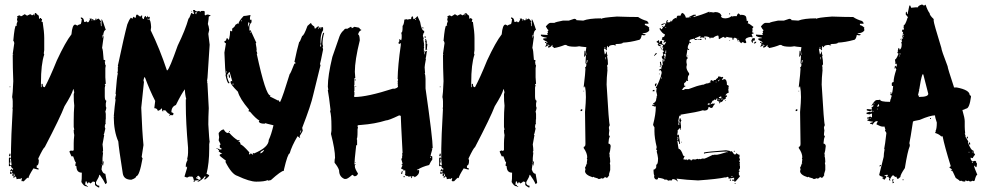

<svg xmlns="http://www.w3.org/2000/svg" viewBox="-20 -773 4269 833"><path d="M131.8 -716.3H136.7Q136.7 -712.9 148.4 -704.6Q148.4 -690.4 153.3 -690.4V-694.8H157.7Q157.7 -690.4 162.6 -690.4L160.2 -678.2H165Q171.9 -634.8 171.9 -607.4V-555.7L169.9 -541.5L171.9 -536.6Q157.7 -494.6 157.7 -413.6V-395H160.2V-409.2H165Q165 -395 171.9 -395H174.3Q195.8 -434.6 226.6 -510.7Q264.2 -591.3 290 -624Q293.5 -666.5 306.6 -666.5L316.4 -661.6Q316.4 -665 330.6 -668.9Q333 -673.8 335 -690.4Q330.6 -690.4 330.6 -694.8V-697.3H333Q344.7 -694.8 344.7 -678.2H351.6L356.4 -680.7Q357.4 -676.3 361.3 -676.3Q365.7 -676.3 370.6 -690.4Q368.2 -690.4 368.2 -692.4H377.9V-683.1H379.9V-690.4H384.8V-685.5H394V-692.4H398.9L396.5 -688H398.9L406.2 -692.4Q409.2 -692.4 418 -680.7V-678.2Q418 -676.3 415.5 -676.3Q418 -672.9 418 -659.7H420.4V-690.4Q425.3 -687 439 -643.1Q430.2 -643.1 427.2 -617.2Q427.2 -614.7 429.7 -614.7L422.9 -564.9Q426.8 -561 429.7 -513.2Q437 -513.2 437 -508.3Q437 -505.9 434.6 -505.9Q436 -489.3 439 -489.3L437 -477.5V-437.5L439 -409.2Q434.6 -409.2 434.6 -406.7Q434.6 -404.3 437 -404.3L434.6 -392.6V-354.5Q434.6 -337.4 441.4 -335.9L439 -323.7V-314.5Q439 -309.1 441.4 -305.2Q439 -291 437 -291L439 -278.8V-255.4Q439 -252.9 437 -252.9L439 -248L437 -243.7L439 -238.8Q434.6 -231 434.6 -224.6Q434.6 -219.2 437 -215.3Q431.6 -189 429.7 -189Q429.7 -187 432.1 -187L424.8 -146.5Q427.2 -129.9 427.2 -118.2L424.8 -113.8Q424.8 -111.3 427.2 -111.3L424.8 -87.4V-70.8L429.7 -73.2V-70.8L427.2 -54.7H424.8V-59.1H420.4L422.9 -54.7L420.4 -38.1Q426.3 -19 437 -19Q437 -16.6 443.8 18.6Q443.8 22 437 25.9Q429.7 8.3 413.1 -14.2H410.6Q410.6 -6.3 396.5 16.6V23.4Q400.4 32.7 410.6 32.7V40H406.2Q392.1 31.7 392.1 28.3V16.6Q383.8 14.2 382.3 14.2Q382.3 17.1 370.6 23.4Q370.6 18.6 365.7 18.6H361.3V23.4Q356.4 23.4 356.4 14.2H351.6L349.1 28.3Q356.4 28.3 356.4 32.7V35.2H354Q343.8 35.2 333 16.6Q335 9.8 335 -23.9Q311.5 -23.9 311.5 -52.2Q306.6 -52.2 306.6 -56.6L309.1 -68.8Q305.7 -68.8 297.4 -94.7H290Q290 -96.2 280.8 -115.7L288.1 -120.6L292.5 -118.2Q297.4 -120.6 299.8 -120.6V-151.4Q299.8 -166 302.2 -187Q299.8 -195.8 299.8 -208Q299.8 -210.4 302.2 -210.4L299.8 -222.2V-250.5Q299.8 -286.1 302.2 -314.5Q299.8 -330.6 299.8 -364.3L302.2 -373.5Q299.8 -377.4 299.8 -385.3H297.4Q292.5 -364.3 259.8 -312Q241.7 -264.2 174.3 -134.8Q168 -131.8 146 -85.4Q146 -82.5 148.4 -78.1Q148.4 -54.7 139.2 -54.7V-44.9Q148.4 -43.9 148.4 -38.1H141.6L125 -42.5Q103.5 -8.8 103.5 0Q101.1 0 101.1 -2.4Q97.7 -2.4 82.5 14.2L77.6 11.7Q77.6 14.2 75.2 14.2L72.8 9.3Q75.2 5.4 75.2 0H72.8Q68.4 0.5 68.4 4.4L63.5 2.4L51.8 4.4Q51.8 -7.3 44.4 -7.3Q44.4 -2.4 39.6 -2.4H37.6V-7.3Q40 -7.3 44.4 -9.8Q42 -13.7 42 -19H39.6V-9.8H37.6Q32.7 -9.8 32.7 -14.2Q37.6 -20 37.6 -21.5L25.4 -19H23.4V-26.4H25.4Q30.3 -23.9 32.7 -23.9V-33.2L25.4 -28.3L23.4 -33.2Q27.8 -33.2 27.8 -40.5L35.2 -35.6L37.6 -40.5Q27.8 -44.9 27.8 -54.7L23.4 -52.2H18.6V-85.4Q19 -89.8 23.4 -89.8H25.4V-85.4H27.8V-127.9Q27.8 -168 35.2 -302.7H32.7L35.2 -307.1V-333.5Q35.2 -343.3 32.7 -352.1Q35.2 -363.3 37.6 -420.9Q35.2 -478 35.2 -536.6H37.6Q37.6 -539.1 35.2 -539.1L42 -586.4Q40 -595.7 37.6 -595.7Q43.5 -661.6 49.3 -661.6H53.7L51.8 -666.5Q51.8 -670.4 56.2 -680.7Q53.7 -685.5 53.7 -688L56.2 -699.7Q53.7 -699.7 53.7 -702.1L63.5 -706.5Q70.3 -704.6 70.3 -702.1Q73.7 -702.1 86.9 -711.4Q96.7 -706.5 96.7 -704.6L110.8 -711.4Q117.7 -709 117.7 -706.5Q127.4 -708 127.4 -713.9H129.4V-706.5H131.8ZM422.9 -621.6V-609.9H424.8V-621.6ZM21 -397H25.4V-395H21ZM21 -106.4H25.4V-99.6Q25.4 -94.7 21 -94.7Q21 -97.2 18.6 -97.2Q21 -101.1 21 -106.4ZM23.4 -83V-80.6L25.4 -68.8L21 -66.4Q23.4 -62 23.4 -56.6H30.3L27.8 -80.6V-83ZM422.9 -68.8V-64H424.8V-68.8ZM356.4 35.2H361.3V37.6H356.4Z M817.4 -729.5H825.2Q825.2 -725.1 836.9 -723.6Q840.8 -725.6 842.8 -725.6L850.6 -721.7Q851.1 -725.6 854.5 -725.6H864.3Q868.2 -725.1 868.2 -721.7V-708Q870.1 -708 870.1 -706.1Q876.5 -710 881.8 -710Q893.6 -708 893.6 -704.1Q885.7 -702.6 885.7 -700.2Q885.7 -691.4 881.8 -668.9Q885.7 -660.6 887.7 -643.6L883.8 -626Q888.2 -585.9 889.6 -579.1L879.9 -430.7H877.9L879.9 -426.8L877.9 -422.9Q879.9 -418.9 879.9 -417H877.9L879.9 -413.1Q885.7 -313.5 885.7 -303.7Q883.8 -264.6 883.8 -233.4Q887.7 -164.6 889.6 -159.2L887.7 -147.5V-127.9Q887.7 -65.4 876 -18.6Q878.9 -18.6 887.7 -12.7Q887.7 -6.8 868.2 6.8L866.2 2.9L874 -6.8H866.2Q866.2 -0.5 842.8 14.6H836.9Q836.9 10.7 842.8 10.7V8.8H838.9Q828.1 10.7 823.2 10.7L825.2 14.6L821.3 16.6H819.3L821.3 12.7V10.7Q817.9 -6.8 813.5 -6.8H799.8Q794.9 -2.9 792 -2.9Q788.6 -2.9 780.3 -6.8L792 -45.9Q790 -45.9 790 -47.9Q792 -47.9 792 -49.8H790L786.1 -47.9V-53.7Q786.1 -64.9 793.9 -79.1L792 -83Q795.9 -97.7 795.9 -110.4V-131.8Q786.1 -242.7 786.1 -319.3V-340.8Q786.1 -342.8 788.1 -342.8Q782.2 -365.2 782.2 -385.7Q769 -369.6 743.2 -317.4Q723.6 -310.1 723.6 -286.1Q727.1 -286.1 733.4 -280.3Q731.4 -272.5 725.6 -272.5L721.7 -274.4L713.9 -270.5V-272.5L717.8 -278.3Q709.5 -278.3 698.2 -293.9Q691.9 -293.9 688.5 -295.9V-290H686.5Q682.6 -290 682.6 -301.8H678.7Q678.7 -296.9 665 -292Q661.6 -303.7 649.4 -303.7L653.3 -335Q629.9 -380.4 608.4 -438.5Q605 -438.5 602.5 -424.8L604.5 -417Q604.5 -414.6 592.8 -305.7Q596.7 -201.2 602.5 -143.6L594.7 -92.8Q596.7 -86.9 598.6 -86.9Q585 -8.8 571.3 -8.8Q571.3 -0.5 549.8 6.8Q517.1 6.8 512.7 -20.5Q495.1 -131.8 493.2 -159.2Q473.6 -204.1 473.6 -266.6H475.6Q475.6 -268.6 473.6 -268.6Q477.5 -314.9 481.4 -340.8Q481.4 -342.8 479.5 -342.8Q481.4 -357.4 483.4 -362.3L481.4 -366.2Q487.3 -442.4 491.2 -454.1Q491.2 -456.1 489.3 -456.1L491.2 -465.8V-481.4Q491.2 -483.4 493.2 -483.4L491.2 -487.3Q518.6 -616.7 532.2 -667Q539.6 -687 547.9 -696.3L553.7 -692.4H555.7Q556.6 -700.2 561.5 -700.2Q562 -696.3 565.4 -696.3H569.3Q569.3 -710 575.2 -710L588.9 -700.2Q588.9 -703.1 594.7 -706.1H596.7V-696.3Q596.7 -693.4 602.5 -690.4H604.5Q604.5 -701.2 612.3 -704.1Q614.3 -700.2 614.3 -698.2H616.2Q620.1 -698.2 620.1 -704.1H622.1Q622.1 -698.2 624 -698.2Q627.9 -700.2 629.9 -700.2V-698.2Q629.9 -696.8 627.9 -686.5Q633.8 -686.5 635.7 -655.3L633.8 -641.6Q672.9 -561.5 704.1 -467.8H706.1Q715.3 -474.1 751 -575.2Q784.2 -643.1 797.9 -692.4Q801.3 -692.4 809.6 -715.8L813.5 -717.8Q813.5 -711.9 821.3 -711.9V-713.9Q817.4 -728.5 817.4 -729.5ZM809.6 -725.6H813.5V-723.6H809.6ZM827.1 -717.8Q829.1 -713.9 829.1 -711.9H833L831.1 -715.8L835 -721.7H833Q827.1 -719.7 827.1 -717.8ZM620.1 -692.4V-688.5H626V-690.4Q624 -690.4 620.1 -692.4ZM835 -8.8 836.9 -4.9V-2.9H835L831.1 -4.9V1Q836.4 1 842.8 6.8H846.7Q850.6 6.8 850.6 1Q849.6 -4.4 840.8 -10.7Q836.9 -8.8 835 -8.8Z M1066.9 -708 1064.5 -696.8V-687.5H1071.3V-676.3Q1062 -667 1062 -653.8V-640.1L1066.9 -642.1L1091.8 -587.9Q1091.8 -585.4 1089.4 -585.4Q1093.8 -562.5 1093.8 -553.7H1091.8Q1096.2 -544.4 1096.2 -540H1093.8Q1132.8 -358.9 1152.8 -358.9V-356.4Q1150.9 -356.4 1150.9 -354.5L1187 -336.4Q1187 -338.4 1189 -338.4Q1191.4 -334 1191.4 -331.5H1195.8Q1207.5 -355.5 1236.8 -451.7Q1239.7 -451.7 1257.3 -497.1H1261.7V-499.5Q1261.7 -503.9 1257.3 -503.9Q1268.6 -559.1 1277.8 -590.3Q1281.2 -590.3 1291 -617.2Q1298.3 -617.2 1314 -660.6Q1328.6 -673.8 1329.6 -673.8Q1329.6 -666.5 1343.3 -658.2Q1343.3 -657.2 1345.7 -648.9H1347.7Q1357.9 -658.2 1359.4 -658.2H1363.8V-655.8L1359.4 -648.9V-647H1361.3Q1361.3 -651.9 1370.6 -655.8V-648.9H1373Q1373 -655.8 1377.4 -655.8Q1381.8 -655.3 1381.8 -651.4V-642.1Q1370.6 -625.5 1370.6 -594.7V-583.5H1373Q1377.9 -630.9 1384.3 -630.9H1386.2V-628.9Q1379.4 -607.4 1379.4 -581.1Q1379.4 -580.1 1381.8 -571.8Q1381.8 -569.8 1379.4 -569.8L1381.8 -558.6Q1370.1 -499 1368.2 -495.1L1370.6 -490.2L1338.9 -361.3Q1329.6 -317.9 1291 -218.3L1293.5 -207Q1293.5 -203.6 1279.8 -182.1Q1282.2 -177.7 1282.2 -175.3H1279.8L1271 -182.1Q1245.1 -138.2 1236.8 -107.4Q1228.5 -107.4 1211.9 -37.1V-32.2Q1200.2 -32.2 1155.3 8.3L1144 10.7Q1141.6 10.7 1141.6 8.3Q1127.9 15.1 1091.8 15.1Q1063 15.1 1010.3 -9.8Q985.4 -16.6 958 -70.8L960.4 -75.7Q933.1 -96.2 933.1 -98.1V-100.6Q933.1 -105 944.3 -105L928.7 -116.2L930.7 -121.1Q927.7 -121.1 923.8 -127.4H928.7Q933.1 -127 933.1 -123Q937 -125.5 941.9 -125.5Q941.9 -130.9 933.1 -132.3Q933.1 -134.3 935.1 -134.3L933.1 -139.2V-141.1Q933.6 -146 937.5 -146L928.7 -164.1Q930.7 -175.8 930.7 -177.7Q928.7 -189.9 928.7 -195.8Q939.9 -211.4 951.2 -211.4Q956.5 -199.2 966.8 -195.8Q971.2 -197.8 973.6 -197.8Q994.1 -174.3 1012.2 -164.1Q1016.6 -166 1019 -166V-161.6H1014.6V-159.2Q1022.5 -159.2 1023.9 -146Q1031.7 -146 1062 -111.8Q1060.1 -107.4 1060.1 -105L1064.5 -102.5Q1065.4 -107.4 1068.8 -107.4L1075.7 -102.5H1078.1V-105L1075.7 -109.4H1078.1L1082.5 -107.4Q1146 -133.8 1146 -166Q1156.7 -188 1166.5 -229.5Q1132.3 -237.3 1132.3 -238.8L1127.9 -236.3Q1103 -236.3 1103 -248Q1105.5 -248 1105.5 -250Q1090.3 -257.8 1064.5 -288.6Q1062 -288.6 1057.6 -291L1060.1 -295.4V-297.9Q1020 -345.2 1012.2 -375Q980.5 -406.7 980.5 -415.5V-419.9L985.4 -422.4Q985.4 -419.9 987.3 -419.9V-422.4L976.1 -460.9Q973.6 -460.9 964.8 -447.3Q966.8 -442.9 966.8 -440.4H964.8Q969.2 -422.4 976.1 -413.1L971.7 -411.1Q964.4 -415.5 958 -449.7H960.4Q956.5 -459.5 953.6 -544.9Q953.6 -548.8 960.4 -585.4Q953.6 -585.4 953.6 -594.7Q962.4 -594.7 962.4 -606H969.2V-601.6H973.6Q978.5 -622.1 978.5 -640.1L982.9 -637.7H987.3V-648.9Q1001 -658.7 1001 -665L1012.2 -671.9Q1012.2 -669.4 1014.6 -669.4Q1014.6 -679.7 1037.1 -703.6Q1044.9 -703.6 1066.9 -708ZM1025.9 -685.5V-680.7H1028.3V-685.5ZM1057.6 -676.3 1055.7 -665V-658.2H1057.6Q1057.6 -663.6 1062 -669.4V-671.9Q1062 -676.3 1057.6 -676.3ZM1064.5 -635.3V-630.9H1066.9V-635.3ZM1370.6 -581.1Q1370.6 -576.2 1368.2 -571.8H1373V-581.1ZM962.4 -463.4V-458.5H964.8V-463.4ZM971.7 -449.7H976.1L978.5 -436H973.6Q971.7 -447.8 971.7 -449.7ZM989.7 -411.1V-404.3H992.2V-411.1ZM1284.2 -207Q1284.2 -204.6 1282.2 -200.2V-197.8H1284.2Q1284.2 -200.2 1286.6 -204.6V-207ZM973.6 -204.6H976.1V-200.2H973.6ZM919.4 -129.9H923.8V-127.4H919.4ZM1109.9 -111.8V-107.4Q1120.1 -110.8 1125.5 -121.1V-123Q1109.9 -115.2 1109.9 -111.8Z M1781.2 -689.9V-686Q1785.2 -686 1785.2 -689.9ZM1812.5 -654.8H1816.4V-648.9Q1812.5 -648.9 1812.5 -652.8ZM1822.3 -615.7H1826.2V-607.9Q1822.3 -607.9 1822.3 -611.8ZM1824.2 -604H1826.2Q1829.6 -604 1832 -590.3Q1830.1 -586.4 1830.1 -584.5Q1834 -584 1834 -580.6L1832 -561Q1834 -561 1834 -559.1L1826.2 -555.2V-586.4Q1826.2 -590.8 1824.2 -594.2L1826.2 -598.1Q1824.2 -602.1 1824.2 -604ZM1519.5 -428.2H1523.4V-424.3H1519.5ZM1521.5 -398.9H1525.4V-397H1521.5ZM1845.7 -88.4H1849.6V-92.3Q1845.7 -91.8 1845.7 -88.4ZM1519.5 -68.8H1523.4V-66.9H1519.5ZM1789.1 -39.6V-33.7H1791V-39.6ZM1726.6 -31.7V-29.8L1724.6 -18.1H1720.7V-20Q1722.2 -31.7 1726.6 -31.7ZM1730.5 -8.3H1736.3V-4.4H1730.5ZM1542 -650.4Q1541.5 -649.9 1541 -648.9Q1541 -645 1546.9 -645V-641.1Q1539.1 -641.1 1533.2 -623.5Q1540 -623.5 1541 -598.1Q1519.5 -511.7 1519.5 -461.4L1521.5 -434.1H1517.6V-404.8Q1517.6 -402.8 1515.6 -402.8L1517.6 -398.9V-379.4Q1517.6 -377.4 1515.6 -377.4L1517.6 -373.5V-359.9Q1517.6 -357.9 1515.6 -357.9Q1517.6 -354 1517.6 -352.1Q1573.2 -352.1 1687.5 -389.2V-387.2Q1707 -391.1 1707 -398.9Q1705.1 -402.8 1705.1 -404.8H1707L1705.1 -408.7V-410.6Q1705.1 -412.6 1707 -412.6L1705.1 -416.5Q1705.1 -422.9 1707 -426.3Q1707 -430.2 1705.1 -430.2Q1706.1 -489.3 1718.8 -576.7V-586.4H1716.8Q1716.8 -582.5 1714.8 -582.5Q1710.9 -584.5 1709 -584.5V-588.4Q1712.9 -593.3 1712.9 -596.2Q1710.9 -600.1 1710.9 -602.1H1714.8L1720.7 -598.1L1722.7 -607.9V-621.6L1720.7 -631.3Q1726.6 -631.3 1726.6 -652.8V-660.6Q1732.4 -665.5 1734.4 -688Q1738.8 -688 1742.2 -689.9Q1746.1 -688 1748 -688L1755.9 -689.9H1763.7Q1763.7 -701.7 1769.5 -701.7H1771.5L1773.4 -689.9Q1780.8 -689.9 1791 -703.6L1802.7 -678.2Q1809.1 -639.2 1820.3 -639.2V-631.3Q1816.9 -631.3 1814.5 -617.7L1818.4 -606Q1818.4 -604 1816.4 -604L1820.3 -578.6H1818.4L1820.3 -574.7Q1820.3 -572.8 1818.4 -572.8L1820.3 -568.8L1818.4 -559.1L1820.3 -555.2Q1820.3 -553.2 1818.4 -553.2Q1820.3 -545.9 1820.3 -537.6H1822.3V-547.4Q1820.3 -551.3 1820.3 -553.2L1826.2 -549.3H1828.1V-553.2L1832 -551.3Q1828.1 -520 1826.2 -520Q1826.2 -518.1 1828.1 -518.1Q1822.3 -487.8 1822.3 -481Q1824.2 -456.5 1824.2 -455.6H1822.3Q1826.2 -446.8 1826.2 -430.2V-389.2Q1857.4 -171.9 1857.4 -129.4H1853.5V-127.4Q1853.5 -125.5 1855.5 -125.5Q1847.7 -99.6 1847.7 -94.2L1851.6 -96.2Q1855.5 -95.7 1855.5 -92.3V-80.6Q1849.6 -74.2 1841.8 -57.1Q1810.5 -49.3 1793 -37.6V-35.6Q1798.8 -35.6 1798.8 -31.7Q1798.8 -13.7 1779.3 -4.4H1777.3V-8.3H1767.6V-0.5H1763.7V-2.4L1765.6 -6.3Q1763.7 -6.3 1759.8 -8.3Q1756.3 -6.3 1752 -6.3L1750 -10.3L1746.1 -8.3L1736.3 -14.2L1738.3 -18.1V-33.7H1728.5L1730.5 -37.6Q1720.7 -39.6 1720.7 -41.5Q1720.7 -46.4 1726.6 -55.2Q1722.7 -55.2 1722.7 -59.1V-61H1726.6Q1726.6 -64 1720.7 -84.5Q1724.6 -84.5 1724.6 -88.4V-98.1H1726.6L1724.6 -102.1Q1724.6 -104 1726.6 -104Q1726.6 -106 1724.6 -106Q1724.6 -109.9 1726.6 -109.9Q1718.8 -256.3 1718.8 -270L1714.8 -272H1710.9Q1666 -250.5 1654.3 -250.5Q1606.4 -235.4 1546.9 -231Q1531.2 -231 1531.2 -227.1Q1531.2 -221.2 1533.2 -221.2L1531.2 -211.4V-203.6Q1531.2 -170.4 1527.3 -170.4L1529.3 -166.5V-143.1H1525.4Q1517.6 -73.7 1517.6 -59.1L1521.5 -61H1523.4L1519.5 -55.2V-51.3Q1519.5 -41.5 1533.2 -20Q1529.3 -8.3 1517.6 -8.3L1509.8 -14.2H1507.8Q1488.3 3.4 1480.5 3.4H1474.6Q1451.2 -6.3 1451.2 -33.7Q1447.3 -47.9 1431.6 -66.9V-72.8Q1431.6 -81.1 1433.6 -88.4Q1433.6 -124 1416 -191.9L1418 -205.6V-225.1Q1418 -272.5 1412.1 -291.5L1414.1 -295.4Q1407.2 -356 1402.3 -381.3Q1402.3 -383.3 1404.3 -383.3L1402.3 -397Q1402.3 -444.8 1421.9 -525.9L1453.1 -615.7Q1459.5 -632.3 1472.7 -643.1Q1474.6 -648.9 1484.4 -648.9V-647L1502 -656.7Q1505.9 -656.7 1505.9 -650.9H1507.8L1517.6 -656.7L1538.1 -652.8V-650.4Z M1998.5 -716.3H2003.4Q2003.4 -712.9 2015.1 -704.6Q2015.1 -690.4 2020 -690.4V-694.8H2024.4Q2024.4 -690.4 2029.3 -690.4L2026.9 -678.2H2031.7Q2038.6 -634.8 2038.6 -607.4V-555.7L2036.6 -541.5L2038.6 -536.6Q2024.4 -494.6 2024.4 -413.6V-395H2026.9V-409.2H2031.7Q2031.7 -395 2038.6 -395H2041Q2062.5 -434.6 2093.3 -510.7Q2130.9 -591.3 2156.7 -624Q2160.2 -666.5 2173.3 -666.5L2183.1 -661.6Q2183.1 -665 2197.3 -668.9Q2199.7 -673.8 2201.7 -690.4Q2197.3 -690.4 2197.3 -694.8V-697.3H2199.7Q2211.4 -694.8 2211.4 -678.2H2218.3L2223.1 -680.7Q2224.1 -676.3 2228 -676.3Q2232.4 -676.3 2237.3 -690.4Q2234.9 -690.4 2234.9 -692.4H2244.6V-683.1H2246.6V-690.4H2251.5V-685.5H2260.7V-692.4H2265.6L2263.2 -688H2265.6L2272.9 -692.4Q2275.9 -692.4 2284.7 -680.7V-678.2Q2284.7 -676.3 2282.2 -676.3Q2284.7 -672.9 2284.7 -659.7H2287.1V-690.4Q2292 -687 2305.7 -643.1Q2296.9 -643.1 2293.9 -617.2Q2293.9 -614.7 2296.4 -614.7L2289.6 -564.9Q2293.5 -561 2296.4 -513.2Q2303.7 -513.2 2303.7 -508.3Q2303.7 -505.9 2301.3 -505.9Q2302.7 -489.3 2305.7 -489.3L2303.7 -477.5V-437.5L2305.7 -409.2Q2301.3 -409.2 2301.3 -406.7Q2301.3 -404.3 2303.7 -404.3L2301.3 -392.6V-354.5Q2301.3 -337.4 2308.1 -335.9L2305.7 -323.7V-314.5Q2305.7 -309.1 2308.1 -305.2Q2305.7 -291 2303.7 -291L2305.7 -278.8V-255.4Q2305.7 -252.9 2303.7 -252.9L2305.7 -248L2303.7 -243.7L2305.7 -238.8Q2301.3 -231 2301.3 -224.6Q2301.3 -219.2 2303.7 -215.3Q2298.3 -189 2296.4 -189Q2296.4 -187 2298.8 -187L2291.5 -146.5Q2293.9 -129.9 2293.9 -118.2L2291.5 -113.8Q2291.5 -111.3 2293.9 -111.3L2291.5 -87.4V-70.8L2296.4 -73.2V-70.8L2293.9 -54.7H2291.5V-59.1H2287.1L2289.6 -54.7L2287.1 -38.1Q2293 -19 2303.7 -19Q2303.7 -16.6 2310.5 18.6Q2310.5 22 2303.7 25.9Q2296.4 8.3 2279.8 -14.2H2277.3Q2277.3 -6.3 2263.2 16.6V23.4Q2267.1 32.7 2277.3 32.7V40H2272.9Q2258.8 31.7 2258.8 28.3V16.6Q2250.5 14.2 2249 14.2Q2249 17.1 2237.3 23.4Q2237.3 18.6 2232.4 18.6H2228V23.4Q2223.1 23.4 2223.1 14.2H2218.3L2215.8 28.3Q2223.1 28.3 2223.1 32.7V35.2H2220.7Q2210.4 35.2 2199.7 16.6Q2201.7 9.8 2201.7 -23.9Q2178.2 -23.9 2178.2 -52.2Q2173.3 -52.2 2173.3 -56.6L2175.8 -68.8Q2172.4 -68.8 2164.1 -94.7H2156.7Q2156.7 -96.2 2147.5 -115.7L2154.8 -120.6L2159.2 -118.2Q2164.1 -120.6 2166.5 -120.6V-151.4Q2166.5 -166 2168.9 -187Q2166.5 -195.8 2166.5 -208Q2166.5 -210.4 2168.9 -210.4L2166.5 -222.2V-250.5Q2166.5 -286.1 2168.9 -314.5Q2166.5 -330.6 2166.5 -364.3L2168.9 -373.5Q2166.5 -377.4 2166.5 -385.3H2164.1Q2159.2 -364.3 2126.5 -312Q2108.4 -264.2 2041 -134.8Q2034.7 -131.8 2012.7 -85.4Q2012.7 -82.5 2015.1 -78.1Q2015.1 -54.7 2005.9 -54.7V-44.9Q2015.1 -43.9 2015.1 -38.1H2008.3L1991.7 -42.5Q1970.2 -8.8 1970.2 0Q1967.8 0 1967.8 -2.4Q1964.4 -2.4 1949.2 14.2L1944.3 11.7Q1944.3 14.2 1941.9 14.2L1939.5 9.3Q1941.9 5.4 1941.9 0H1939.5Q1935.1 0.5 1935.1 4.4L1930.2 2.4L1918.5 4.4Q1918.5 -7.3 1911.1 -7.3Q1911.1 -2.4 1906.2 -2.4H1904.3V-7.3Q1906.7 -7.3 1911.1 -9.8Q1908.7 -13.7 1908.7 -19H1906.2V-9.8H1904.3Q1899.4 -9.8 1899.4 -14.2Q1904.3 -20 1904.3 -21.5L1892.1 -19H1890.1V-26.4H1892.1Q1897 -23.9 1899.4 -23.9V-33.2L1892.1 -28.3L1890.1 -33.2Q1894.5 -33.2 1894.5 -40.5L1901.9 -35.6L1904.3 -40.5Q1894.5 -44.9 1894.5 -54.7L1890.1 -52.2H1885.3V-85.4Q1885.7 -89.8 1890.1 -89.8H1892.1V-85.4H1894.5V-127.9Q1894.5 -168 1901.9 -302.7H1899.4L1901.9 -307.1V-333.5Q1901.9 -343.3 1899.4 -352.1Q1901.9 -363.3 1904.3 -420.9Q1901.9 -478 1901.9 -536.6H1904.3Q1904.3 -539.1 1901.9 -539.1L1908.7 -586.4Q1906.7 -595.7 1904.3 -595.7Q1910.2 -661.6 1916 -661.6H1920.4L1918.5 -666.5Q1918.5 -670.4 1922.9 -680.7Q1920.4 -685.5 1920.4 -688L1922.9 -699.7Q1920.4 -699.7 1920.4 -702.1L1930.2 -706.5Q1937 -704.6 1937 -702.1Q1940.4 -702.1 1953.6 -711.4Q1963.4 -706.5 1963.4 -704.6L1977.5 -711.4Q1984.4 -709 1984.4 -706.5Q1994.1 -708 1994.1 -713.9H1996.1V-706.5H1998.5ZM2289.6 -621.6V-609.9H2291.5V-621.6ZM1887.7 -397H1892.1V-395H1887.7ZM1887.7 -106.4H1892.1V-99.6Q1892.1 -94.7 1887.7 -94.7Q1887.7 -97.2 1885.3 -97.2Q1887.7 -101.1 1887.7 -106.4ZM1890.1 -83V-80.6L1892.1 -68.8L1887.7 -66.4Q1890.1 -62 1890.1 -56.6H1897L1894.5 -80.6V-83ZM2289.6 -68.8V-64H2291.5V-68.8ZM2223.1 35.2H2228V37.6H2223.1Z M2357.9 -576.2 2359.9 -580.1Q2354 -580.1 2354 -576.2ZM2523.9 -498Q2527.8 -498 2529.8 -511.7H2525.9ZM2607.9 -515.6V-525.4H2606V-515.6ZM2606 -564.5V-568.4Q2602.1 -567.9 2602.1 -564.5ZM2357.9 -576.2V-574.2L2344.2 -570.3L2350.1 -578.1V-585.9Q2344.2 -585.9 2344.2 -589.8L2348.1 -591.8Q2348.6 -587.9 2352.1 -587.9H2356Q2356 -591.8 2338.4 -599.6L2336.4 -603.5V-605.5Q2344.2 -607.4 2352.1 -607.4V-609.4Q2326.7 -613.8 2326.7 -619.1V-623Q2332.5 -623 2356 -621.1Q2356 -625 2354 -628.9L2357.9 -630.9L2356 -634.8V-636.7L2359.9 -642.6Q2355.5 -643.6 2348.1 -658.2Q2360.8 -673.8 2367.7 -673.8H2385.3Q2390.6 -677.7 2422.4 -683.6H2447.8L2471.2 -691.4Q2481 -690.4 2481 -685.5Q2500.5 -683.6 2510.3 -683.6Q2536.6 -693.4 2586.4 -693.4L2590.3 -691.4Q2590.3 -696.3 2656.7 -701.2Q2712.9 -699.2 2748.5 -699.2Q2763.7 -688.5 2787.6 -681.6L2793.5 -673.8V-669.9H2777.8V-664.1Q2787.1 -663.1 2797.4 -652.3L2795.4 -648.4Q2797.4 -644.5 2797.4 -642.6Q2791 -628.9 2768.1 -628.9V-627Q2781.7 -625 2781.7 -621.1Q2777.3 -621.1 2773.9 -619.1Q2770.5 -621.1 2764.2 -621.1Q2760.3 -599.6 2750.5 -599.6Q2715.3 -589.8 2682.1 -587.9Q2682.1 -582 2648.9 -582V-580.1H2652.8V-576.2H2647Q2645 -576.2 2645 -578.1Q2621.6 -578.1 2621.6 -568.4H2617.7V-574.2Q2613.8 -574.2 2611.8 -558.6Q2613.8 -558.6 2613.8 -556.6L2609.9 -554.7Q2606.9 -562.5 2604 -562.5Q2600.1 -562 2600.1 -558.6Q2604 -540.5 2604 -537.1Q2607.4 -537.1 2609.9 -546.9Q2607.9 -546.9 2607.9 -548.8H2611.8Q2613.8 -535.6 2615.7 -531.2Q2615.7 -529.3 2613.8 -529.3Q2617.7 -513.7 2617.7 -494.1L2613.8 -488.3L2615.7 -476.6Q2615.7 -474.6 2613.8 -474.6L2615.7 -470.7Q2611.8 -434.6 2611.8 -406.2Q2621.6 -235.4 2625.5 -230.5Q2621.6 -222.7 2621.6 -218.8L2623.5 -207Q2621.6 -193.8 2621.6 -185.5Q2625.5 -185.5 2625.5 -179.7Q2621.1 -174.3 2619.6 -150.4Q2629.4 -148.4 2629.4 -138.7Q2627.4 -116.7 2623.5 -105.5Q2625.5 -102.1 2625.5 -97.7H2623.5Q2627.4 -88.9 2627.4 -72.3Q2627.4 -66.4 2625.5 -66.4L2627.4 -56.6V-35.2Q2627.4 -33.2 2621.6 -15.6Q2623.5 -15.6 2623.5 -13.7Q2616.2 -2 2613.8 -2H2609.9L2604 -5.9Q2603.5 -0.5 2594.2 2L2590.3 0Q2582.5 3.9 2576.7 3.9Q2576.7 1 2557.1 -3.9Q2557.1 -5.9 2555.2 -5.9L2551.3 -3.9Q2518.1 -14.2 2518.1 -31.2Q2520 -35.2 2520 -37.1L2518.1 -46.9Q2520.5 -46.9 2525.9 -64.5H2527.8Q2527.8 -66.4 2525.9 -66.4Q2527.8 -77.1 2527.8 -82L2525.9 -85.9L2527.8 -89.8Q2527.8 -108.9 2512.2 -130.9Q2512.2 -136.7 2514.2 -136.7Q2520 -136.7 2520 -150.4Q2518.1 -251 2518.1 -287.1Q2522 -332.5 2522 -351.6Q2522 -378.9 2518.1 -398.4H2516.1V-394.5H2512.2Q2520 -459.5 2520 -474.6Q2518.1 -478.5 2518.1 -480.5Q2523.9 -482.4 2523.9 -493.2Q2523.9 -498 2520 -498Q2522 -521.5 2522 -529.3Q2522 -533.2 2518.1 -533.2V-527.3H2514.2L2516.1 -552.7H2520Q2520 -548.8 2522 -535.2H2523.9V-537.1Q2522 -547.9 2522 -554.7L2523.9 -568.4Q2497.6 -570.8 2492.7 -572.3Q2481.9 -570.3 2475.1 -570.3Q2444.3 -570.3 2436 -578.1H2430.2Q2406.7 -568.4 2383.3 -564.5Q2383.3 -567.4 2375.5 -572.3Q2377.4 -576.2 2377.4 -578.1H2375.5Q2368.7 -566.4 2357.9 -566.4V-572.3Q2363.8 -572.3 2363.8 -578.1L2359.9 -576.2ZM2502.4 -291H2498.5Q2498.5 -298.8 2502.4 -298.8H2506.3V-294.9Q2506.3 -291 2502.4 -291ZM2514.2 -377H2510.3V-378.9H2514.2Z M3057.6 -722.7V-718.8Q3059.6 -718.8 3063.5 -720.7Q3073.7 -718.8 3075.2 -718.8L3083 -720.7Q3104 -720.7 3110.4 -705.1Q3110.4 -703.1 3108.4 -703.1Q3108.4 -693.4 3127.9 -693.4Q3145.5 -694.8 3153.3 -703.1Q3155.3 -703.1 3155.3 -701.2L3165 -703.1H3176.8Q3176.8 -708.5 3182.6 -714.8Q3190.4 -712.9 3190.4 -707Q3192.4 -707 3192.4 -709Q3217.8 -709 3217.8 -695.3Q3219.7 -687.5 3219.7 -681.6H3221.7L3225.6 -683.6V-675.8L3223.6 -671.9Q3230 -671.9 3249 -656.2Q3245.1 -648.4 3243.2 -648.4L3245.1 -644.5V-642.6L3243.2 -632.8Q3247.1 -630.9 3249 -630.9V-627Q3241.2 -627 3241.2 -623Q3245.1 -615.2 3245.1 -611.3H3241.2Q3239.3 -611.3 3239.3 -613.3Q3213.9 -609.9 3213.9 -599.6Q3217.8 -593.3 3217.8 -587.9L3213.9 -585.9H3210Q3205.1 -589.8 3204.1 -589.8H3198.2V-585.9H3196.3Q3186.5 -590.8 3186.5 -599.6H3182.6L3178.7 -597.7Q3178.7 -609.4 3165 -609.4V-605.5L3161.1 -607.4H3159.2V-605.5H3163.1V-601.6H3157.2V-609.4H3155.3Q3145.5 -609.4 3131.8 -613.3Q3131.8 -609.4 3127.9 -609.4H3124L3118.2 -613.3L3100.6 -603.5H3098.6Q3098.6 -612.3 3096.7 -615.2Q3098.6 -615.2 3098.6 -617.2Q3094.7 -617.2 3094.7 -619.1Q3080.6 -615.7 3075.2 -609.4H3061.5V-605.5H3059.6Q3059.6 -615.2 3036.1 -615.2L3034.2 -611.3Q3036.1 -611.3 3036.1 -609.4H3034.2L3022.5 -611.3V-607.4H3018.6V-617.2Q2997.1 -607.4 2995.1 -607.4V-603.5H3002.9V-599.6H2997.1Q2994.1 -599.6 2991.2 -605.5Q2971.7 -601.6 2971.7 -597.7V-589.8H2977.5V-585.9H2975.6L2971.7 -587.9Q2963.9 -574.2 2963.9 -568.4V-564.5Q2963.9 -560.5 2969.7 -560.5V-556.6H2965.8L2961.9 -558.6Q2961.9 -551.3 2958 -531.2Q2959 -523.4 2963.9 -523.4V-519.5Q2958 -519.5 2958 -503.9L2960 -492.2L2958 -482.4Q2958 -470.2 2969.7 -455.1V-447.3Q2963.9 -447.3 2963.9 -427.7Q2965.8 -423.8 2965.8 -421.9H2961.9L2958 -423.8Q2958 -418 2948.2 -412.1V-400.4L2952.1 -402.3L2954.1 -398.4Q2944.8 -395 2940.4 -384.8H2938.5V-382.8H2946.3L2952.1 -386.7H2967.8Q3007.8 -402.3 3024.4 -404.3Q3024.4 -406.2 3026.4 -406.2Q3028.3 -406.2 3028.3 -404.3Q3046.4 -412.1 3049.8 -412.1Q3049.8 -410.2 3051.8 -410.2Q3051.8 -413.1 3063.5 -416Q3061.5 -419.9 3061.5 -421.9L3067.4 -425.8L3075.2 -419.9Q3075.2 -425.8 3079.1 -425.8H3085Q3085 -429.7 3094.7 -435.5Q3094.7 -441.4 3098.6 -441.4Q3108.4 -440.9 3108.4 -437.5L3112.3 -439.5H3114.3L3118.2 -437.5L3112.3 -427.7V-425.8L3122.1 -429.7Q3133.8 -429.7 3133.8 -406.2V-404.3Q3141.6 -403.3 3141.6 -398.4V-396.5Q3141.6 -394.5 3139.6 -394.5Q3139.6 -392.6 3141.6 -392.6L3139.6 -384.8L3141.6 -371.1Q3127.9 -366.2 3127.9 -357.4L3131.8 -359.4H3133.8V-355.5Q3133.8 -351.6 3127.9 -351.6L3129.9 -347.7Q3129.9 -345.2 3120.1 -339.8Q3120.1 -341.8 3118.2 -341.8Q3118.2 -331.5 3102.5 -328.1V-324.2H3100.6Q3100.6 -335.9 3090.8 -335.9L3092.8 -345.7H3090.8Q3086.9 -345.7 3086.9 -339.8H3083L3079.1 -341.8Q3079.1 -337.4 3071.3 -335.9Q3071.3 -333 3061.5 -320.3H3063.5Q3069.8 -324.2 3075.2 -324.2V-322.3L3079.1 -324.2H3081.1V-320.3Q3077.6 -320.3 3071.3 -306.6L3067.4 -304.7H3063.5Q3058.6 -308.6 3057.6 -308.6H3053.7Q3053.7 -293 3034.2 -293L3030.3 -294.9Q3007.8 -287.1 2932.6 -275.4V-269.5L2928.7 -271.5Q2925.8 -269 2922.9 -248L2924.8 -244.1L2922.9 -234.4V-230.5H2924.8Q2924.8 -235.4 2928.7 -244.1Q2926.8 -251 2926.8 -252Q2928.7 -255.4 2928.7 -259.8H2932.6Q2933.1 -252 2936.5 -252L2932.6 -242.2Q2934.6 -231.4 2934.6 -224.6V-218.8Q2934.6 -216.8 2932.6 -216.8L2934.6 -212.9V-210.9H2930.7V-216.8Q2926.8 -216.8 2918.9 -205.1Q2918.9 -203.1 2920.9 -203.1L2918.9 -193.4V-185.5Q2919.9 -185.5 2924.8 -189.5Q2924.8 -188 2930.7 -148.4H2926.8Q2926.8 -160.2 2918.9 -162.1V-160.2Q2923.3 -127 2924.8 -127Q2934.6 -127 2944.3 -97.7Q2946.3 -97.7 2950.2 -95.7L2944.3 -82Q2954.6 -80.1 2956.1 -80.1Q2960 -82 2961.9 -82L2960 -78.1H2961.9L2967.8 -82Q2977.5 -82 2977.5 -76.2H2979.5Q2979.5 -82 2993.2 -82V-80.1L3006.8 -84L3010.7 -82Q3014.6 -84 3016.6 -84V-82Q3028.8 -85.9 3032.2 -85.9V-84Q3038.6 -84 3073.2 -101.6V-99.6L3077.1 -101.6H3090.8Q3095.7 -101.6 3133.8 -113.3Q3133.8 -111.3 3135.7 -111.3V-115.2H3120.1Q3034.2 -110.4 3034.2 -105.5V-111.3Q3047.9 -115.2 3129.9 -121.1Q3149.4 -119.1 3149.4 -115.2L3153.3 -117.2Q3156.2 -117.2 3165 -103.5H3170.9Q3174.8 -103.5 3174.8 -109.4Q3181.6 -101.6 3188.5 -101.6V-91.8Q3188.5 -89.8 3186.5 -89.8Q3190.4 -83.5 3190.4 -80.1L3186.5 -72.3Q3190.4 -72.3 3190.4 -66.4L3188.5 -62.5Q3190.4 -58.6 3190.4 -56.6H3188.5L3190.4 -52.7V-43L3184.6 -33.2H3188.5V-29.3L3184.6 -23.4Q3186.5 -19.5 3186.5 -17.6H3184.6L3190.4 -7.8Q3171.4 15.1 3168.9 15.6Q3165 15.6 3165 9.8L3161.1 11.7H3157.2V5.9H3161.1L3165 7.8V-2L3141.6 2L3139.6 -2Q3141.6 -2 3141.6 -3.9Q3137.7 -5.9 3135.7 -5.9L3127.9 -2V-3.9Q3093.8 3.9 3008.8 9.8Q2959 7.8 2915 2L2920.9 13.7H2918.9Q2911.1 3.9 2897.5 3.9Q2895.5 7.8 2895.5 9.8H2881.8L2877.9 11.7Q2877.9 5.9 2866.2 5.9Q2866.2 7.8 2864.3 7.8Q2864.3 2 2835 -2Q2835 5.9 2829.1 5.9Q2820.3 5.9 2817.4 -5.9L2819.3 -9.8Q2815.4 -17.6 2815.4 -31.2V-37.1Q2822.3 -37.1 2827.1 -46.9V-58.6Q2835 -58.6 2835 -85.9Q2833 -102.5 2829.1 -115.2Q2831.1 -119.1 2831.1 -121.1Q2827.1 -121.1 2827.1 -125L2829.1 -134.8Q2819.3 -175.8 2819.3 -203.1V-220.7Q2813.5 -228.5 2813.5 -232.4Q2825.2 -277.3 2825.2 -308.6L2823.2 -312.5L2819.3 -310.5Q2813 -314.5 2809.6 -314.5V-318.4H2813.5L2817.4 -316.4L2819.3 -320.3H2813.5V-324.2Q2827.1 -330.6 2827.1 -343.8Q2829.1 -350.6 2829.1 -351.6V-357.4H2831.1Q2831.1 -361.3 2827.1 -377L2829.1 -390.6Q2825.2 -390.6 2825.2 -394.5Q2832 -397.9 2848.6 -445.3Q2846.7 -445.3 2846.7 -447.3Q2850.6 -447.3 2850.6 -462.9Q2846.7 -462.9 2846.7 -468.8H2842.8L2838.9 -466.8V-470.7Q2841.8 -470.7 2846.7 -474.6Q2846.7 -472.7 2848.6 -472.7Q2851.1 -490.7 2856.4 -494.1L2854.5 -498V-511.7Q2854.5 -513.7 2856.4 -513.7Q2850.6 -523.4 2850.6 -527.3Q2853.5 -527.3 2858.4 -535.2Q2856.4 -535.2 2856.4 -537.1H2858.4L2854.5 -544.9Q2857.4 -544.9 2860.4 -550.8V-552.7Q2854.5 -552.7 2854.5 -558.6L2858.4 -566.4Q2852.5 -566.4 2852.5 -570.3Q2856.4 -570.3 2856.4 -574.2V-576.2Q2856.4 -580.1 2840.8 -582V-578.1Q2846.7 -578.1 2846.7 -574.2V-572.3Q2836.4 -572.3 2833 -580.1Q2836.9 -580.1 2836.9 -584Q2832 -589.8 2829.1 -589.8V-593.8Q2832.5 -593.8 2838.9 -599.6L2840.8 -587.9H2842.8Q2843.8 -595.7 2848.6 -595.7H2852.5V-584L2860.4 -578.1Q2865.2 -579.1 2870.1 -591.8H2868.2Q2861.8 -587.9 2858.4 -587.9V-589.8L2862.3 -595.7V-597.7Q2856.9 -597.7 2850.6 -601.6L2854.5 -609.4Q2852.5 -609.4 2852.5 -611.3Q2864.3 -611.3 2864.3 -623V-625Q2855 -625 2840.8 -648.4L2846.7 -652.3V-646.5H2852.5Q2852.5 -649.4 2856.4 -654.3V-656.2H2852.5Q2853 -660.2 2856.4 -660.2Q2856.9 -656.2 2860.4 -656.2L2866.2 -664.1V-666L2864.3 -669.9L2852.5 -664.1H2848.6Q2848.6 -669.9 2864.3 -671.9Q2868.2 -669.9 2870.1 -669.9Q2870.1 -685.5 2876 -685.5H2877.9V-683.6L2874 -677.7L2877.9 -675.8H2879.9L2889.6 -677.7L2887.7 -681.6L2891.6 -683.6Q2892.1 -679.7 2895.5 -679.7Q2895.5 -688.5 2911.1 -695.3Q2915 -693.4 2917 -693.4L2915 -697.3Q2918 -705.1 2920.9 -705.1H2932.6Q2932.6 -708.5 2938.5 -716.8H2940.4Q2951.2 -713.4 2956.1 -695.3L2960 -697.3H2961.9L2965.8 -695.3Q2965.8 -699.2 2989.3 -709H2999V-705.1L2989.3 -703.1V-699.2Q3024.9 -708.5 3057.6 -722.7ZM3143.6 -714.8H3147.5V-710.9H3143.6ZM2971.7 -699.2V-697.3H2975.6V-699.2ZM2866.2 -654.3V-652.3H2870.1V-654.3ZM3036.1 -609.4H3042V-601.6H3038.1L3040 -605.5Q3036.1 -605.5 3036.1 -609.4ZM3180.7 -605.5V-601.6H3182.6V-605.5ZM3247.1 -607.4H3254.9V-597.7L3245.1 -595.7L3247.1 -591.8V-587.9H3245.1Q3242.2 -587.9 3239.3 -595.7Q3243.2 -607.4 3247.1 -607.4ZM3006.8 -603.5H3010.7V-599.6H3006.8ZM3014.6 -603.5H3024.4Q3024.4 -599.6 3020.5 -599.6H3014.6ZM3143.6 -599.6H3147.5V-597.7H3143.6ZM3180.7 -597.7Q3184.6 -597.2 3184.6 -593.8H3180.7ZM3254.9 -591.8H3260.7V-589.8Q3260.7 -585.4 3251 -584V-587.9Q3254.9 -587.9 3254.9 -591.8ZM2848.6 -570.3V-566.4H2844.7Q2845.2 -570.3 2848.6 -570.3ZM2846.7 -562.5H2852.5Q2852.5 -558.6 2848.6 -558.6ZM2868.2 -554.7 2866.2 -543H2870.1V-554.7ZM2827.1 -543H2829.1V-541Q2829.1 -538.1 2817.4 -529.3V-531.2Q2824.2 -543 2827.1 -543ZM2860.4 -537.1Q2862.3 -533.7 2862.3 -527.3H2868.2V-541H2866.2Q2861.3 -537.1 2860.4 -537.1ZM2961.9 -531.2H2965.8V-529.3H2961.9ZM2862.3 -525.4V-523.4Q2864.3 -519.5 2864.3 -517.6H2866.2V-525.4ZM2858.4 -515.6V-505.9Q2862.3 -505.9 2862.3 -509.8V-515.6ZM2846.7 -505.9 2850.6 -488.3H2844.7V-494.1L2842.8 -503.9ZM2842.8 -486.3Q2846.7 -485.8 2846.7 -482.4H2842.8ZM2838.9 -453.1H2842.8V-451.2H2838.9ZM2848.6 -437.5V-431.6H2850.6V-437.5ZM3100.6 -427.7V-423.8H3102.5V-427.7ZM3094.7 -421.9 3098.6 -419.9V-425.8Q3094.7 -425.3 3094.7 -421.9ZM3085 -418V-416H3088.9V-418ZM2827.1 -412.1Q2827.1 -410.2 2829.1 -410.2Q2826.7 -398.4 2823.2 -398.4L2821.3 -402.3V-406.2Q2821.3 -409.2 2827.1 -412.1ZM2815.4 -382.8H2819.3V-377H2811.5V-378.9Q2812 -382.8 2815.4 -382.8ZM3098.6 -351.6Q3098.6 -348.6 3104.5 -345.7L3110.4 -349.6Q3108.4 -353.5 3108.4 -355.5Q3103.5 -351.6 3098.6 -351.6ZM3110.4 -347.7V-345.7H3114.3V-347.7ZM3110.4 -343.8V-339.8Q3114.3 -339.8 3114.3 -343.8ZM3094.7 -341.8V-337.9H3096.7V-341.8ZM3098.6 -341.8V-339.8H3102.5V-341.8ZM3102.5 -335.9V-332H3104.5V-335.9ZM3126 -337.9H3129.9V-335.9H3126ZM3049.8 -320.3 3053.7 -318.4H3055.7L3059.6 -320.3Q3057.6 -324.2 3057.6 -326.2Q3049.8 -323.2 3049.8 -320.3ZM2928.7 -236.3V-232.4H2930.7V-236.3ZM2918.9 -179.7V-177.7L2920.9 -173.8Q2918.9 -170.4 2918.9 -166V-164.1H2920.9L2922.9 -173.8V-175.8Q2922.9 -179.7 2918.9 -179.7ZM2934.6 -158.2H2936.5V-154.3H2934.6ZM3167 -119.1 3168.9 -115.2H3163.1Q3163.6 -119.1 3167 -119.1ZM3151.4 -7.8V-5.9H3159.2V-7.8ZM3149.4 5.9H3151.4V7.8Q3151.4 11.7 3147.5 11.7L3145.5 7.8ZM3167 21.5H3170.9V25.4Q3167 25.4 3167 21.5Z M3291 -576.2 3293 -580.1Q3287.1 -580.1 3287.1 -576.2ZM3457 -498Q3460.9 -498 3462.9 -511.7H3459ZM3541 -515.6V-525.4H3539.1V-515.6ZM3539.1 -564.5V-568.4Q3535.2 -567.9 3535.2 -564.5ZM3291 -576.2V-574.2L3277.3 -570.3L3283.2 -578.1V-585.9Q3277.3 -585.9 3277.3 -589.8L3281.2 -591.8Q3281.7 -587.9 3285.2 -587.9H3289.1Q3289.1 -591.8 3271.5 -599.6L3269.5 -603.5V-605.5Q3277.3 -607.4 3285.2 -607.4V-609.4Q3259.8 -613.8 3259.8 -619.1V-623Q3265.6 -623 3289.1 -621.1Q3289.1 -625 3287.1 -628.9L3291 -630.9L3289.1 -634.8V-636.7L3293 -642.6Q3288.6 -643.6 3281.2 -658.2Q3293.9 -673.8 3300.8 -673.8H3318.4Q3323.7 -677.7 3355.5 -683.6H3380.9L3404.3 -691.4Q3414.1 -690.4 3414.1 -685.5Q3433.6 -683.6 3443.4 -683.6Q3469.7 -693.4 3519.5 -693.4L3523.4 -691.4Q3523.4 -696.3 3589.8 -701.2Q3646 -699.2 3681.6 -699.2Q3696.8 -688.5 3720.7 -681.6L3726.6 -673.8V-669.9H3710.9V-664.1Q3720.2 -663.1 3730.5 -652.3L3728.5 -648.4Q3730.5 -644.5 3730.5 -642.6Q3724.1 -628.9 3701.2 -628.9V-627Q3714.8 -625 3714.8 -621.1Q3710.4 -621.1 3707 -619.1Q3703.6 -621.1 3697.3 -621.1Q3693.4 -599.6 3683.6 -599.6Q3648.4 -589.8 3615.2 -587.9Q3615.2 -582 3582 -582V-580.1H3585.9V-576.2H3580.1Q3578.1 -576.2 3578.1 -578.1Q3554.7 -578.1 3554.7 -568.4H3550.8V-574.2Q3546.9 -574.2 3544.9 -558.6Q3546.9 -558.6 3546.9 -556.6L3543 -554.7Q3540 -562.5 3537.1 -562.5Q3533.2 -562 3533.2 -558.6Q3537.1 -540.5 3537.1 -537.1Q3540.5 -537.1 3543 -546.9Q3541 -546.9 3541 -548.8H3544.9Q3546.9 -535.6 3548.8 -531.2Q3548.8 -529.3 3546.9 -529.3Q3550.8 -513.7 3550.8 -494.1L3546.9 -488.3L3548.8 -476.6Q3548.8 -474.6 3546.9 -474.6L3548.8 -470.7Q3544.9 -434.6 3544.9 -406.2Q3554.7 -235.4 3558.6 -230.5Q3554.7 -222.7 3554.7 -218.8L3556.6 -207Q3554.7 -193.8 3554.7 -185.5Q3558.6 -185.5 3558.6 -179.7Q3554.2 -174.3 3552.7 -150.4Q3562.5 -148.4 3562.5 -138.7Q3560.5 -116.7 3556.6 -105.5Q3558.6 -102.1 3558.6 -97.7H3556.6Q3560.5 -88.9 3560.5 -72.3Q3560.5 -66.4 3558.6 -66.4L3560.5 -56.6V-35.2Q3560.5 -33.2 3554.7 -15.6Q3556.6 -15.6 3556.6 -13.7Q3549.3 -2 3546.9 -2H3543L3537.1 -5.9Q3536.6 -0.5 3527.3 2L3523.4 0Q3515.6 3.9 3509.8 3.9Q3509.8 1 3490.2 -3.9Q3490.2 -5.9 3488.3 -5.9L3484.4 -3.9Q3451.2 -14.2 3451.2 -31.2Q3453.1 -35.2 3453.1 -37.1L3451.2 -46.9Q3453.6 -46.9 3459 -64.5H3460.9Q3460.9 -66.4 3459 -66.4Q3460.9 -77.1 3460.9 -82L3459 -85.9L3460.9 -89.8Q3460.9 -108.9 3445.3 -130.9Q3445.3 -136.7 3447.3 -136.7Q3453.1 -136.7 3453.1 -150.4Q3451.2 -251 3451.2 -287.1Q3455.1 -332.5 3455.1 -351.6Q3455.1 -378.9 3451.2 -398.4H3449.2V-394.5H3445.3Q3453.1 -459.5 3453.1 -474.6Q3451.2 -478.5 3451.2 -480.5Q3457 -482.4 3457 -493.2Q3457 -498 3453.1 -498Q3455.1 -521.5 3455.1 -529.3Q3455.1 -533.2 3451.2 -533.2V-527.3H3447.3L3449.2 -552.7H3453.1Q3453.1 -548.8 3455.1 -535.2H3457V-537.1Q3455.1 -547.9 3455.1 -554.7L3457 -568.4Q3430.7 -570.8 3425.8 -572.3Q3415 -570.3 3408.2 -570.3Q3377.4 -570.3 3369.1 -578.1H3363.3Q3339.8 -568.4 3316.4 -564.5Q3316.4 -567.4 3308.6 -572.3Q3310.5 -576.2 3310.5 -578.1H3308.6Q3301.8 -566.4 3291 -566.4V-572.3Q3296.9 -572.3 3296.9 -578.1L3293 -576.2ZM3435.5 -291H3431.6Q3431.6 -298.8 3435.5 -298.8H3439.5V-294.9Q3439.5 -291 3435.5 -291ZM3447.3 -377H3443.4V-378.9H3447.3Z M3978 -752.9H3981.9L3987.8 -749H3989.7L3995.6 -752.9Q4004.4 -726.6 4013.2 -715.8Q4013.2 -706.5 4030.8 -690.4V-682.6Q4030.8 -673.3 4064 -565.4Q4064 -556.2 4091.3 -485.4Q4091.3 -478 4118.7 -395.5V-393.6H4130.4Q4187 -382.8 4187 -360.4Q4190.4 -360.4 4192.9 -354.5Q4186 -301.8 4171.4 -301.8Q4160.2 -295.9 4155.8 -295.9V-293.9Q4165.5 -260.7 4165.5 -247.1V-223.6Q4165.5 -213.9 4167.5 -194.3H4165.5L4169.4 -182.6Q4167.5 -178.7 4167.5 -176.8L4171.4 -178.7Q4171.4 -173.3 4181.2 -159.2L4179.2 -155.3Q4192.4 -120.1 4202.6 -120.1Q4204.6 -116.2 4204.6 -114.3V-108.4Q4207.5 -108.4 4210.4 -102.5Q4200.7 -90.8 4200.7 -86.9L4190.9 -88.9V-86.9Q4192.4 -73.2 4202.6 -73.2Q4206.1 -75.2 4210.4 -75.2Q4213.4 -75.2 4216.3 -69.3Q4214.4 -69.3 4214.4 -67.4Q4218.3 -66.9 4218.3 -63.5V-57.6L4216.3 -47.9Q4210.4 -47.9 4210.4 -53.7H4206.5V-51.8Q4206.5 -46.4 4220.2 -14.6Q4214.4 -14.6 4208.5 10.7L4204.6 12.7H4202.6Q4200.7 12.7 4200.7 10.7Q4192.9 14.6 4189 14.6Q4183.1 12.7 4183.1 10.7L4179.2 12.7H4175.3Q4170.4 8.8 4169.4 8.8Q4167.5 12.7 4167.5 14.6H4161.6Q4156.2 14.6 4149.9 10.7Q4146 12.7 4144 12.7Q4144 9.8 4126.5 -1Q4112.8 -31.7 4110.8 -32.2Q4105 -32.2 4105 -36.1H4110.8Q4110.8 -38.6 4099.1 -45.9Q4099.1 -48.8 4105 -51.8Q4077.6 -140.1 4069.8 -180.7Q4067.9 -180.7 4067.9 -182.6L4064 -180.7Q4054.7 -190.9 4036.6 -196.3V-198.2L4040.5 -200.2L4038.6 -204.1Q4044.4 -213.4 4044.4 -241.2Q4036.6 -263.7 4036.6 -272.5Q4015.6 -272.5 3970.2 -252.9Q3940.9 -248 3940.9 -245.1Q3929.2 -168 3925.3 -151.4Q3927.2 -147.9 3927.2 -143.6V-139.6Q3917.5 -117.2 3905.8 -43.9Q3886.2 -15.1 3886.2 -4.9L3876.5 2.9H3874.5Q3871.6 2.9 3868.7 -6.8Q3864.7 -4.9 3862.8 -4.9Q3862.8 -7.8 3855 -12.7Q3849.6 -12.2 3841.3 4.9Q3843.3 8.8 3843.3 10.7Q3839.4 8.8 3837.4 8.8V4.9L3839.4 1Q3837.4 1 3833.5 -6.8Q3829.6 -4.9 3827.6 -4.9V-8.8H3831.5V-14.6H3827.6L3817.9 -12.7V-8.8L3821.8 -10.7L3825.7 -4.9Q3818.4 6.8 3815.9 6.8Q3811 1 3808.1 1V-2.9H3812V-4.9Q3794.4 -10.3 3794.4 -14.6L3814 -92.8Q3814 -105.5 3817.9 -126H3815.9Q3819.8 -143.6 3825.7 -196.3L3819.8 -206.1V-208Q3819.8 -210 3821.8 -210Q3817.9 -219.7 3817.9 -223.6H3810.1Q3800.8 -223.6 3782.7 -233.4V-235.4L3788.6 -247.1H3780.8Q3772.5 -244.1 3765.1 -231.4Q3765.1 -235.4 3755.4 -235.4V-239.3L3767.1 -243.2V-245.1Q3741.7 -247.6 3741.7 -252.9Q3749.5 -252.9 3749.5 -258.8H3741.7V-262.7Q3749.5 -262.7 3755.4 -268.6Q3755.9 -264.6 3759.3 -264.6H3763.2V-280.3Q3759.8 -280.3 3751.5 -276.4Q3748.5 -278.3 3739.7 -278.3V-284.2L3753.4 -288.1L3757.3 -286.1Q3765.1 -289.1 3765.1 -292L3761.2 -293.9Q3757.3 -293.5 3757.3 -290Q3739.7 -292.5 3739.7 -295.9Q3740.2 -299.8 3743.7 -299.8L3763.2 -297.9L3761.2 -307.6Q3769 -310.5 3769 -313.5V-319.3L3761.2 -313.5V-315.4Q3775.9 -338.9 3782.7 -338.9Q3796.4 -338.9 3798.3 -340.8Q3798.3 -331.1 3841.3 -331.1Q3842.3 -342.3 3847.2 -348.6L3845.2 -352.5L3849.1 -354.5Q3849.1 -360.4 3843.3 -360.4V-364.3Q3843.3 -366.2 3845.2 -366.2L3843.3 -370.1V-372.1H3847.2V-364.3Q3851.6 -364.3 3855 -399.4Q3849.1 -399.4 3849.1 -403.3V-411.1Q3849.1 -416 3856.9 -417Q3856.9 -436.5 3868.7 -471.7Q3866.7 -475.1 3866.7 -479.5H3864.7V-475.6H3860.8L3862.8 -487.3H3866.7V-483.4Q3870.6 -483.4 3870.6 -487.3V-497.1L3866.7 -495.1H3864.7V-501L3862.8 -514.6Q3868.2 -514.6 3878.4 -540Q3875.5 -540 3872.6 -545.9L3876.5 -547.9Q3876.5 -549.8 3874.5 -549.8Q3876.5 -565.4 3880.4 -565.4Q3882.3 -562 3882.3 -557.6Q3892.1 -560.1 3892.1 -581.1L3890.1 -590.8L3894 -592.8L3892.1 -596.7V-606.4H3894L3897.9 -604.5V-610.4H3894Q3894 -613.3 3897.9 -627.9H3896L3897.9 -631.8V-635.7L3894 -633.8V-643.6Q3896 -643.6 3899.9 -645.5Q3899.9 -643.6 3901.9 -643.6V-647.5L3899.9 -655.3Q3901.9 -659.2 3901.9 -661.1Q3899.9 -661.1 3899.9 -663.1Q3907.7 -663.1 3917.5 -696.3Q3919.4 -696.3 3919.4 -698.2L3909.7 -710V-717.8Q3910.2 -721.7 3913.6 -721.7H3915.5Q3915.5 -719.7 3913.6 -719.7Q3915.5 -716.3 3915.5 -711.9H3917.5L3925.3 -749H3929.2L3933.1 -739.3L3952.6 -741.2H3962.4Q3962.4 -747.6 3978 -752.9ZM3899.9 -626V-620.1H3901.9V-626ZM3897.9 -616.2V-612.3H3899.9V-616.2ZM3886.2 -604.5H3888.2V-600.6H3886.2ZM3882.3 -538.1 3886.2 -536.1V-542Q3882.3 -541.5 3882.3 -538.1ZM3882.3 -532.2V-528.3H3884.3V-532.2ZM3981.9 -450.2Q3974.1 -426.3 3968.3 -385.7H3966.3Q3966.3 -383.8 3968.3 -383.8L3962.4 -358.4H3968.3L3966.3 -354.5V-352.5H3968.3Q4007.3 -352.5 4007.3 -366.2L3985.8 -450.2ZM3771 -325.2V-321.3H3772.9V-325.2ZM3790.5 -321.3Q3790.5 -317.9 3784.7 -311.5Q3786.6 -311.5 3790.5 -309.6Q3791 -313.5 3794.4 -313.5Q3792.5 -316.9 3792.5 -321.3ZM3784.7 -301.8V-297.9H3786.6V-301.8ZM3767.1 -292V-288.1H3769V-292ZM3753.4 -260.7V-258.8H3757.3V-260.7ZM4015.1 -260.7H4019V-256.8H4015.1ZM4175.3 -180.7Q4179.2 -180.2 4179.2 -176.8V-172.9H4175.3ZM4183.1 -155.3H4185.1Q4189 -154.8 4189 -151.4V-145.5H4185.1ZM4183.1 -114.3V-110.4H4185.1V-114.3ZM4196.8 -114.3V-112.3H4200.7V-114.3ZM4196.8 -71.3V-67.4H4200.7V-71.3ZM3802.2 -57.6V-55.7Q3802.2 -52.7 3796.4 -49.8V-55.7Q3798.3 -55.7 3802.2 -57.6ZM3851.1 4.9H3856.9V6.8Q3856.9 7.8 3853 12.7V14.6Q3858.9 14.6 3858.9 18.6L3853 22.5L3851.1 8.8ZM3896 4.9H3899.9V8.8H3896Z"/></svg>

Font: Mister Brush
Style: Regular
Weight: 400
Designer: GGBotNet
Foundry: GGBotNet
Version: 1.00